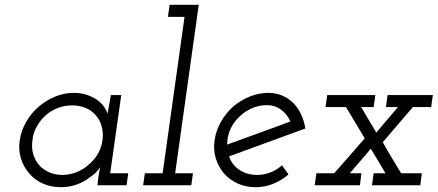

<svg xmlns="http://www.w3.org/2000/svg" viewBox="-20 -770 1819 798"><path d="M62 -187Q56 -147 67 -111.5Q78 -76 101 -50Q123 -23 157 -7.5Q191 8 233 8Q269 8 300 -3.5Q331 -15 353 -33Q369 -43 379.5 -54Q390 -65 396 -75Q394 -65 392.5 -55.5Q391 -46 389 -35L385 0H506L513 -50H438L484 -375H441Q438 -355 434 -336Q430 -317 427 -297Q423 -311 412 -327Q401 -343 382 -356Q364 -368 340 -376Q316 -384 287 -384Q246 -384 208 -368Q170 -352 139 -325Q109 -299 88.5 -263Q68 -227 62 -187ZM115 -188Q118 -218 133 -244.5Q148 -271 170 -291Q193 -311 221 -321.5Q249 -332 280 -332Q310 -332 335.5 -321.5Q361 -311 378 -291Q395 -272 402.5 -245Q410 -218 406 -187Q402 -157 387 -131Q372 -105 349 -86Q327 -66 298.5 -54.5Q270 -43 239 -43Q210 -43 186.5 -53Q163 -63 146 -80Q127 -100 118.5 -128Q110 -156 115 -188Z M582 -50 575 0H775L782 -50H708L806 -750H685L678 -700H747L656 -50Z M1089 -333Q1123 -333 1148.5 -314Q1174 -295 1187 -265Q1121 -241 1056 -217Q991 -193 924 -169Q924 -201 936.5 -230.5Q949 -260 972 -282Q994 -305 1024.5 -319Q1055 -333 1089 -333ZM1249 -236Q1244 -268 1231.5 -294.5Q1219 -321 1200 -341Q1180 -361 1153.5 -372.5Q1127 -384 1097 -384Q1055 -384 1017.5 -368.5Q980 -353 949 -327Q919 -300 898.5 -264Q878 -228 872 -188Q866 -147 877 -111.5Q888 -76 911 -49Q934 -23 967.5 -7.5Q1001 8 1042 8Q1081 8 1115.5 -6Q1150 -20 1179 -45Q1172 -55 1165.5 -64Q1159 -73 1152 -83Q1131 -64 1104.5 -53.5Q1078 -43 1049 -43Q1006 -43 975 -64Q944 -85 932 -120Q1012 -149 1090.5 -178Q1169 -207 1249 -236Z M1340 -375 1333 -325H1418Q1438 -292 1457 -260Q1476 -228 1496 -195Q1464 -158 1432.5 -122Q1401 -86 1369 -50H1295L1288 0H1476L1482 -50H1434Q1455 -75 1477.5 -100.5Q1500 -126 1521 -152Q1537 -126 1552 -101Q1567 -76 1582 -50H1533L1526 0H1727L1733 -50H1647Q1628 -82 1608.5 -114Q1589 -146 1571 -179L1696 -325H1772L1779 -375H1591L1584 -325H1634L1544 -219L1481 -325H1533L1540 -375Z"/></svg>

Font: Josefin Slab Medium
Style: Italic
Weight: 500
Italic angle: -12°
Version: Version 2.000